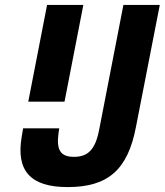

<svg xmlns="http://www.w3.org/2000/svg" viewBox="-20 -750 670 781"><path d="M242.5 -336.5 319 -730H171.5L95 -336.5ZM74 -228 68 -192.5C45 -54.5 104.5 11 255 11C418.5 11 499.5 -58.5 533 -233.5L630 -730H482L383.5 -223C368 -142 338.5 -112 280.5 -112C225 -112 209 -141.5 218 -208L221 -228Z"/></svg>

Font: Monaspace Neon
Style: Bold Italic
Weight: 700
Italic angle: -11°
Designer: Riley Cran & the Lettermatic Team
Foundry: Lettermatic
Version: Version 1.200 (Monaspace Neon)